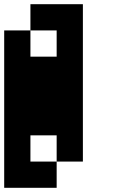

<svg xmlns="http://www.w3.org/2000/svg" viewBox="-20 -895 540 915"><path d="M0 0V-750H125V-625H250V-750H125V-875H375V-125H250V-250H125V-125H250V0Z"/></svg>

Font: GalmuriMono7 Regular
Style: Regular
Weight: 400
Designer: Lee Minseo (quiple)
Version: Version 2.399;hotconv 1.1.1;makeotfexe 2.6.0 DEVELOPMENT